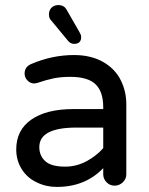

<svg xmlns="http://www.w3.org/2000/svg" viewBox="-20 -755 589 757"><path d="M272 -582Q260 -582 250 -592L183 -673Q173 -682 173 -698Q173 -715 183.5 -725Q194 -735 210 -735Q233 -735 243 -716L293 -629Q296 -624 298 -619Q300 -614 300 -609Q300 -582 272 -582ZM204 -18Q161 -18 125 -36Q88 -53 66 -87.5Q44 -122 44 -166Q44 -242 103.5 -283.5Q163 -325 270 -325H387V-332Q387 -394 356.5 -423Q326 -452 257 -452Q220 -452 191 -446Q162 -440 127 -428Q123 -427 119.5 -426.5Q116 -426 114 -426Q100 -426 88.5 -437.5Q77 -449 77 -465Q77 -492 104 -503Q186 -538 272 -538Q339 -538 388 -510Q434 -483 456 -439Q478 -395 478 -344V-68Q478 -49 464 -36Q450 -23 432 -23Q413 -23 400 -36.5Q387 -50 387 -68V-92Q316 -18 204 -18ZM237 -98Q281 -98 320.5 -119Q360 -140 387 -171V-252H281Q135 -252 135 -175Q135 -141 158.5 -119.5Q182 -98 237 -98Z"/></svg>

Font: Huninn
Style: Regular
Weight: 400
Designer: justfont
Foundry: justfont
Version: Version 1.003